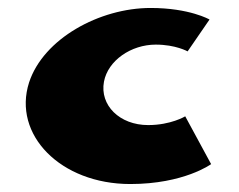

<svg xmlns="http://www.w3.org/2000/svg" viewBox="-20 -445 600 482"><path d="M371 -333C421 -333 451 -316 451 -316L506 -396C506 -396 456 -425 358 -425C230 -425 89 -348 53 -238C11 -107 132 17 307 17C442 17 510 -33 510 -33L445 -153C445 -153 409 -131 352 -131C280 -131 230 -181 241 -240C251 -293 309 -333 371 -333Z"/></svg>

Font: Hussar Milosc
Style: Bold
Weight: 700
Foundry: Cannot Into Space Fonts
Version: Version 1.02